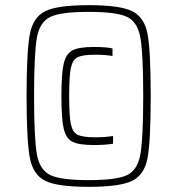

<svg xmlns="http://www.w3.org/2000/svg" viewBox="-20 -716 688 744"><path d="M83 -344Q83 -517 95.5 -583Q108 -649 155 -672.5Q202 -696 324 -696Q445 -696 492.5 -672.5Q540 -649 552 -583Q564 -517 564 -344Q564 -171 552 -105Q540 -39 492.5 -15.5Q445 8 324 8Q202 8 155 -15.5Q108 -39 95.5 -105Q83 -171 83 -344ZM535 -344Q535 -509 524 -570Q513 -631 472.5 -650.5Q432 -670 324 -670Q216 -670 175 -650.5Q134 -631 123 -570Q112 -509 112 -344Q112 -179 123 -118Q134 -57 175 -37.5Q216 -18 324 -18Q432 -18 472.5 -37.5Q513 -57 524 -118Q535 -179 535 -344ZM218 -344Q218 -432 227 -470Q236 -508 261 -521Q286 -534 344 -534Q395 -534 416 -528V-499Q388 -504 348 -504Q300 -504 280.5 -494Q261 -484 254.5 -452.5Q248 -421 248 -344Q248 -267 254.5 -235.5Q261 -204 280.5 -194Q300 -184 348 -184Q388 -184 418 -189V-159Q386 -154 344 -154Q286 -154 261 -166.5Q236 -179 227 -217Q218 -255 218 -344Z"/></svg>

Font: Saira Semi Condensed Thin
Style: Regular
Weight: 100
Width: 4
Designer: Hector Gatti with collaboration of the Omnibus-Type team
Foundry: Omnibus-Type
Version: Version 1.001; ttfautohint (v1.8)